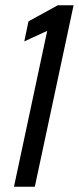

<svg xmlns="http://www.w3.org/2000/svg" viewBox="-20 -708 299 728"><path d="M33 0 159 -591 72 -551 88 -627 199 -688H259L112 0Z"/></svg>

Font: Saira Condensed
Style: Italic
Weight: 400
Width: 3
Italic angle: -12°
Designer: Hector Gatti with collaboration of the Omnibus-Type team
Foundry: Omnibus-Type
Version: Version 1.100